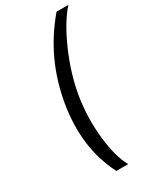

<svg xmlns="http://www.w3.org/2000/svg" viewBox="-228 -826 852 1040"><g transform="rotate(-30 198.0 -306.5)"><path d="M112.2 -306.8Q155.5 -565.7 322.4 -761.4H396.3Q332.7 -690.3 276.3 -561.3Q219.8 -432.2 198.9 -306.8Q178.3 -179 191.9 -51.3Q205.6 76.3 245.7 147.7H171.9Q69.6 -50.4 112.2 -306.8Z"/></g></svg>

Font: Karasuma Gothic
Style: Italic
Weight: 400
Italic angle: -9.39999°
Designer: Rasmus Andersson / Ryoko Nishizuka
Foundry: Genbu
Version: Version 1.00